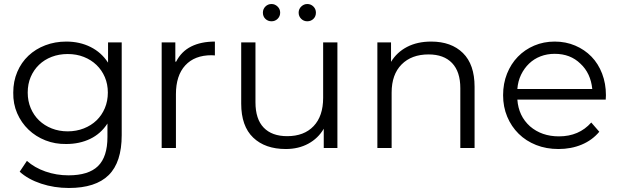

<svg xmlns="http://www.w3.org/2000/svg" viewBox="-20 -737 3083 956"><path d="M586 -526V-64Q586 71 521 135Q456 199 323 199Q250 199 185 177.5Q120 156 78 118L114 64Q152 98 206.5 117Q261 136 321 136Q421 136 468 90Q515 44 515 -55V-122Q482 -71 429 -45.5Q376 -20 310 -20Q255 -19 206.5 -38Q158 -57 122 -91.5Q86 -126 65.5 -173Q45 -220 46 -276Q46 -332 66 -379Q86 -426 121.5 -459.5Q157 -493 205.5 -511.5Q254 -530 310 -530Q377 -530 431 -503Q485 -476 518 -425V-526ZM517 -276Q517 -318 502 -353Q487 -388 460.5 -413.5Q434 -439 397.5 -453.5Q361 -468 317 -468Q274 -468 237.5 -454Q201 -440 174.5 -414.5Q148 -389 133 -354Q118 -319 118 -276Q118 -234 133 -198.5Q148 -163 174.5 -137.5Q201 -112 237.5 -97.5Q274 -83 317 -83Q360 -83 397 -97.5Q434 -112 460.5 -137.5Q487 -163 502 -198.5Q517 -234 517 -276Z M857 -430Q883 -481 932 -505.5Q981 -530 1050 -530V-461L1033 -462Q949 -462 902.5 -411.5Q856 -361 856 -268V0H785V-526H853V-430Z M1660 -526V0H1592V-96Q1564 -48 1515 -21.5Q1466 5 1403 5Q1300 5 1240.5 -52Q1181 -109 1181 -221V-526H1252V-228Q1252 -144 1293 -101.5Q1334 -59 1410 -59Q1494 -59 1541.5 -109Q1589 -159 1589 -250V-526ZM1289 -674Q1289 -692 1301.5 -704.5Q1314 -717 1332 -717Q1349 -717 1362 -704.5Q1375 -692 1375 -674Q1375 -656 1362.5 -643.5Q1350 -631 1332 -631Q1314 -631 1301.5 -643Q1289 -655 1289 -674ZM1467 -674Q1467 -692 1480 -704.5Q1493 -717 1510 -717Q1528 -717 1540.5 -704.5Q1553 -692 1553 -674Q1553 -655 1540.5 -643Q1528 -631 1510 -631Q1492 -631 1479.5 -643.5Q1467 -656 1467 -674Z M2343 -305V0H2272V-298Q2272 -380 2231 -423Q2190 -466 2114 -466Q2029 -466 1979.5 -416Q1930 -366 1930 -276V0H1859V-526H1927V-429Q1956 -477 2007 -503.5Q2058 -530 2127 -530Q2227 -530 2285 -473Q2343 -416 2343 -305Z M2996 -241H2556Q2562 -159 2619 -108Q2677 -58 2763 -58Q2863 -58 2924 -127L2964 -81Q2929 -39 2876.5 -17Q2824 5 2761 5Q2700 5 2649.5 -15Q2599 -35 2562.5 -71Q2526 -107 2505.5 -156Q2485 -205 2485 -263Q2485 -321 2504.5 -370Q2524 -419 2558.5 -454.5Q2593 -490 2640 -510Q2687 -530 2742 -530Q2797 -530 2844 -510Q2891 -490 2925 -455Q2959 -420 2978 -370.5Q2997 -321 2997 -263ZM2556 -294H2929Q2921 -373 2870 -420Q2820 -469 2742 -469Q2704 -469 2671.5 -456.5Q2639 -444 2614.5 -420.5Q2590 -397 2574.5 -365Q2559 -333 2556 -294Z"/></svg>

Font: CMG Sans
Style: Regular
Weight: 400
Designer: Julieta Ulanovsky
Foundry: Julieta Ulanovsky
Version: Version 7.200